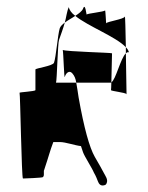

<svg xmlns="http://www.w3.org/2000/svg" viewBox="-20 -527 439 569"><path d="M38 -252C40 -250 44 2 48 2C52 2 105 0 107 -2C109 -4 110 -6 110 -10V-21C110 -21 112 -26 114 -33C122 -56 129 -83 138 -106H158C174 -106 202 -96 220 -94C221 -92 223 -84 226 -76C230 -64 254 -27 258 -16C265 -4 268 5 270 10C273 18 278 25 289 22C293 21 294 20 296 16C301 5 292 -6 288 -14C277 -34 278 -33 261 -62C245 -90 229 -148 213 -238C210 -256 209 -267 206 -282H146C149 -290 151 -399 155 -409C161 -426 167 -442 172 -460C165 -455 159 -449 157 -443C151 -423 146 -357 140 -341C136 -331 85 -325 85 -321V-260C85 -256 36 -254 38 -252ZM166 -379C166 -380 166 -380 166 -380C166 -380 166 -379 166 -379ZM166 -379C168 -370 170 -292 172 -299C175 -310 185 -320 194 -310C201 -302 204 -294 206 -282H308C309 -282 309 -283 310 -283C311 -314 312 -367 312 -369C312 -371 175 -374 166 -379ZM172 -460C181 -467 193 -473 203 -480C192 -488 185 -498 184 -506C178 -494 176 -473 172 -460ZM203 -480C241 -449 324 -418 353 -387C352 -437 351 -481 350 -478C348 -470 296 -463 295 -458C294 -453 293 -500 291 -496C289 -492 238 -487 237 -484C236 -481 233 -521 226 -501C223 -494 214 -487 203 -480ZM309 -260C308 -257 352 -253 355 -248C355 -255 354 -313 353 -369C337 -354 323 -290 310 -283C310 -271 309 -261 309 -260ZM353 -369C356 -372 359 -373 362 -372C361 -377 358 -382 353 -387ZM356 -248C356 -248 355 -247 355 -248C355 -248 356 -248 356 -248Z"/></svg>

Font: FailCity
Style: Regular
Weight: 400
Version: Version 1